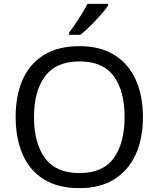

<svg xmlns="http://www.w3.org/2000/svg" viewBox="-20 -964 821 994"><path d="M720 -358Q720 -247 682.5 -164.5Q645 -82 572 -36Q499 10 391 10Q280 10 206.5 -36Q133 -82 97 -165Q61 -248 61 -359Q61 -469 97 -551Q133 -633 206.5 -679Q280 -725 392 -725Q499 -725 572 -679.5Q645 -634 682.5 -551.5Q720 -469 720 -358ZM156 -358Q156 -223 213 -145.5Q270 -68 391 -68Q513 -68 569 -145.5Q625 -223 625 -358Q625 -493 569 -569.5Q513 -646 392 -646Q271 -646 213.5 -569.5Q156 -493 156 -358ZM539 -934Q527 -916 502 -887.5Q477 -859 448.5 -830.5Q420 -802 396 -784H338V-796Q353 -815 370.5 -841Q388 -867 405 -894.5Q422 -922 433 -944H539Z"/></svg>

Font: Noto Sans Wancho
Style: Regular
Weight: 400
Designer: Monotype Design Team
Foundry: Monotype Imaging Inc.
Version: Version 2.001; ttfautohint (v1.8.4.7-5d5b)